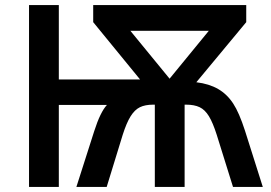

<svg xmlns="http://www.w3.org/2000/svg" viewBox="-20 -734 1063 754"><path d="M462 -205Q477 -252 493 -277.5Q509 -303 529.5 -313Q550 -323 582 -323H588V0H705V-323H711Q743 -323 764 -313Q785 -303 800.5 -277.5Q816 -252 831 -205L895 0H1012L942 -221Q919 -292 896 -327Q872 -364 836.5 -384.5Q801 -405 751 -411L947 -647V-714H346V-647L530 -422H211V-714H94V0H211V-322H400Q374 -294 350 -219L280 0H399ZM800 -613 646 -425 492 -613Z"/></svg>

Font: OpenSansMMV
Style: Semibold
Weight: 600
Designer: Steve Matteson
Foundry: Ascender Corporation
Version: Version 6.000